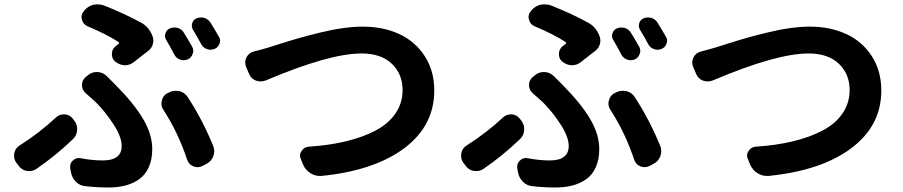

<svg xmlns="http://www.w3.org/2000/svg" viewBox="-20 -791 4040 859"><path d="M723.6 -612.3Q714.8 -626 720.2 -642.1Q725.6 -658.2 740.2 -664.1Q750 -668 759.8 -668Q767.6 -668 775.4 -666Q793.9 -660.2 802.7 -644.5Q820.3 -616.2 839.8 -582Q844.7 -572.3 844.7 -562.5Q844.7 -555.7 841.8 -549.8Q835.9 -532.2 820.3 -525.4Q810.5 -521.5 801.8 -521.5Q793.9 -521.5 786.1 -524.4Q768.6 -530.3 759.8 -546.9Q740.2 -585 723.6 -612.3ZM843.8 -657.2Q835 -670.9 839.8 -687Q844.7 -703.1 859.4 -709Q869.1 -712.9 878.9 -712.9Q886.7 -712.9 894.5 -710.9Q912.1 -705.1 921.9 -689.5Q940.4 -660.2 959 -627Q964.8 -618.2 964.8 -608.4Q964.8 -602.5 961.9 -595.7Q956.1 -579.1 940.4 -572.3Q930.7 -568.4 921.9 -568.4Q914.1 -568.4 906.2 -571.3Q888.7 -577.1 879.9 -593.8Q862.3 -627 843.8 -657.2ZM578.1 -512.7Q560.5 -499 539.1 -499Q538.1 -499 536.1 -499Q512.7 -501 494.1 -516.6Q480.5 -529.3 480.5 -548.8Q480.5 -571.3 498 -585Q502.9 -588.9 510.7 -594.7Q515.6 -598.6 509.8 -603.5Q455.1 -638.7 371.1 -673.8Q351.6 -682.6 346.7 -703.1Q344.7 -709 344.7 -714.8Q344.7 -728.5 354.5 -740.2L355.5 -742.2Q372.1 -762.7 396.5 -769.5Q407.2 -771.5 417 -771.5Q431.6 -771.5 445.3 -766.6Q541 -728.5 611.3 -689.5Q646.5 -670.9 662.1 -629.9Q666 -620.1 666 -609.4Q666 -602.5 664.1 -594.7Q659.2 -576.2 644.5 -564.5Q607.4 -535.2 578.1 -512.7ZM362.3 42Q336.9 40 318.8 21.5Q300.8 2.9 296.9 -23.4L293.9 -40Q293.9 -43 293.9 -45.9Q293.9 -62.5 306.6 -73.2Q318.4 -84 333 -84Q336.9 -84 341.8 -83Q392.6 -73.2 439.5 -73.2Q524.4 -73.2 524.4 -137.7Q524.4 -178.7 487.8 -234.9Q451.2 -291 411.1 -331.1Q388.7 -352.5 364.3 -373Q346.7 -387.7 346.7 -411.1Q346.7 -431.6 363.3 -446.3L373 -454.1Q390.6 -468.8 413.1 -468.8Q414.1 -468.8 416 -468.8Q440.4 -467.8 458 -450.2Q484.4 -423.8 497.1 -411.1Q580.1 -327.1 620.6 -258.3Q661.1 -189.5 661.1 -124Q661.1 -76.2 645 -41.5Q628.9 -6.8 600.6 12.2Q572.3 31.2 538.6 39.6Q504.9 47.9 463.9 47.9Q413.1 47.9 362.3 42ZM933.6 -138.7Q938.5 -127 938.5 -115.2Q938.5 -104.5 934.6 -92.8Q925.8 -69.3 903.3 -57.6L884.8 -47.9Q874 -43 863.3 -43Q854.5 -43 844.7 -46.9Q825.2 -54.7 817.4 -76.2Q777.3 -197.3 710.9 -299.8Q702.1 -313.5 702.1 -328.1Q702.1 -335 704.1 -340.8Q709 -363.3 728.5 -374L735.4 -377Q750 -384.8 765.6 -384.8Q773.4 -384.8 781.2 -383.8Q805.7 -377.9 819.3 -357.4Q884.8 -257.8 933.6 -138.7ZM230.5 -265.6Q245.1 -279.3 265.6 -279.3Q267.6 -279.3 269.5 -279.3Q292 -278.3 305.7 -259.8L310.5 -253.9Q325.2 -236.3 325.2 -213.9Q325.2 -185.5 304.7 -167Q228.5 -93.8 142.6 -35.2Q127.9 -25.4 110.4 -25.4Q104.5 -25.4 98.6 -26.4Q75.2 -31.2 61.5 -51.8L51.8 -64.5Q43 -78.1 43 -93.8Q43 -99.6 43.9 -106.4Q48.8 -128.9 68.4 -140.6Q156.2 -196.3 230.5 -265.6Z M1168 -430.7Q1157.2 -426.8 1145.5 -426.8Q1134.8 -426.8 1124 -430.7Q1102.5 -439.5 1093.8 -461.9L1080.1 -494.1Q1077.1 -503.9 1077.1 -512.7Q1077.1 -523.4 1083 -535.2Q1093.8 -554.7 1115.2 -560.5Q1147.5 -568.4 1179.7 -578.1Q1186.5 -580.1 1237.3 -596.2Q1288.1 -612.3 1322.8 -622.1Q1357.4 -631.8 1411.1 -645Q1464.8 -658.2 1513.2 -665Q1561.5 -671.9 1602.5 -671.9Q1693.4 -671.9 1765.1 -639.2Q1836.9 -606.4 1879.9 -540.5Q1922.9 -474.6 1922.9 -385.7Q1922.9 -228.5 1788.6 -127.9Q1654.3 -27.3 1418 -3.9Q1413.1 -3.9 1410.2 -3.9Q1388.7 -3.9 1370.1 -15.6Q1347.7 -29.3 1336.9 -52.7L1326.2 -79.1Q1322.3 -86.9 1322.3 -94.7Q1322.3 -105.5 1329.1 -115.2Q1339.8 -132.8 1360.4 -134.8Q1452.1 -140.6 1527.3 -158.7Q1602.5 -176.8 1660.2 -207Q1717.8 -237.3 1749.5 -283.7Q1781.2 -330.1 1781.2 -387.7Q1781.2 -460 1732.9 -505.9Q1684.6 -551.8 1597.7 -551.8Q1453.1 -551.8 1168 -430.7Z M2723.6 -612.3Q2714.8 -626 2720.2 -642.1Q2725.6 -658.2 2740.2 -664.1Q2750 -668 2759.8 -668Q2767.6 -668 2775.4 -666Q2793.9 -660.2 2802.7 -644.5Q2820.3 -616.2 2839.8 -582Q2844.7 -572.3 2844.7 -562.5Q2844.7 -555.7 2841.8 -549.8Q2835.9 -532.2 2820.3 -525.4Q2810.5 -521.5 2801.8 -521.5Q2793.9 -521.5 2786.1 -524.4Q2768.6 -530.3 2759.8 -546.9Q2740.2 -585 2723.6 -612.3ZM2843.8 -657.2Q2835 -670.9 2839.8 -687Q2844.7 -703.1 2859.4 -709Q2869.1 -712.9 2878.9 -712.9Q2886.7 -712.9 2894.5 -710.9Q2912.1 -705.1 2921.9 -689.5Q2940.4 -660.2 2959 -627Q2964.8 -618.2 2964.8 -608.4Q2964.8 -602.5 2961.9 -595.7Q2956.1 -579.1 2940.4 -572.3Q2930.7 -568.4 2921.9 -568.4Q2914.1 -568.4 2906.2 -571.3Q2888.7 -577.1 2879.9 -593.8Q2862.3 -627 2843.8 -657.2ZM2578.1 -512.7Q2560.5 -499 2539.1 -499Q2538.1 -499 2536.1 -499Q2512.7 -501 2494.1 -516.6Q2480.5 -529.3 2480.5 -548.8Q2480.5 -571.3 2498 -585Q2502.9 -588.9 2510.7 -594.7Q2515.6 -598.6 2509.8 -603.5Q2455.1 -638.7 2371.1 -673.8Q2351.6 -682.6 2346.7 -703.1Q2344.7 -709 2344.7 -714.8Q2344.7 -728.5 2354.5 -740.2L2355.5 -742.2Q2372.1 -762.7 2396.5 -769.5Q2407.2 -771.5 2417 -771.5Q2431.6 -771.5 2445.3 -766.6Q2541 -728.5 2611.3 -689.5Q2646.5 -670.9 2662.1 -629.9Q2666 -620.1 2666 -609.4Q2666 -602.5 2664.1 -594.7Q2659.2 -576.2 2644.5 -564.5Q2607.4 -535.2 2578.1 -512.7ZM2362.3 42Q2336.9 40 2318.8 21.5Q2300.8 2.9 2296.9 -23.4L2293.9 -40Q2293.9 -43 2293.9 -45.9Q2293.9 -62.5 2306.6 -73.2Q2318.4 -84 2333 -84Q2336.9 -84 2341.8 -83Q2392.6 -73.2 2439.5 -73.2Q2524.4 -73.2 2524.4 -137.7Q2524.4 -178.7 2487.8 -234.9Q2451.2 -291 2411.1 -331.1Q2388.7 -352.5 2364.3 -373Q2346.7 -387.7 2346.7 -411.1Q2346.7 -431.6 2363.3 -446.3L2373 -454.1Q2390.6 -468.8 2413.1 -468.8Q2414.1 -468.8 2416 -468.8Q2440.4 -467.8 2458 -450.2Q2484.4 -423.8 2497.1 -411.1Q2580.1 -327.1 2620.6 -258.3Q2661.1 -189.5 2661.1 -124Q2661.1 -76.2 2645 -41.5Q2628.9 -6.8 2600.6 12.2Q2572.3 31.2 2538.6 39.6Q2504.9 47.9 2463.9 47.9Q2413.1 47.9 2362.3 42ZM2933.6 -138.7Q2938.5 -127 2938.5 -115.2Q2938.5 -104.5 2934.6 -92.8Q2925.8 -69.3 2903.3 -57.6L2884.8 -47.9Q2874 -43 2863.3 -43Q2854.5 -43 2844.7 -46.9Q2825.2 -54.7 2817.4 -76.2Q2777.3 -197.3 2710.9 -299.8Q2702.1 -313.5 2702.1 -328.1Q2702.1 -335 2704.1 -340.8Q2709 -363.3 2728.5 -374L2735.4 -377Q2750 -384.8 2765.6 -384.8Q2773.4 -384.8 2781.2 -383.8Q2805.7 -377.9 2819.3 -357.4Q2884.8 -257.8 2933.6 -138.7ZM2230.5 -265.6Q2245.1 -279.3 2265.6 -279.3Q2267.6 -279.3 2269.5 -279.3Q2292 -278.3 2305.7 -259.8L2310.5 -253.9Q2325.2 -236.3 2325.2 -213.9Q2325.2 -185.5 2304.7 -167Q2228.5 -93.8 2142.6 -35.2Q2127.9 -25.4 2110.4 -25.4Q2104.5 -25.4 2098.6 -26.4Q2075.2 -31.2 2061.5 -51.8L2051.8 -64.5Q2043 -78.1 2043 -93.8Q2043 -99.6 2043.9 -106.4Q2048.8 -128.9 2068.4 -140.6Q2156.2 -196.3 2230.5 -265.6Z M3168 -430.7Q3157.2 -426.8 3145.5 -426.8Q3134.8 -426.8 3124 -430.7Q3102.5 -439.5 3093.8 -461.9L3080.1 -494.1Q3077.1 -503.9 3077.1 -512.7Q3077.1 -523.4 3083 -535.2Q3093.8 -554.7 3115.2 -560.5Q3147.5 -568.4 3179.7 -578.1Q3186.5 -580.1 3237.3 -596.2Q3288.1 -612.3 3322.8 -622.1Q3357.4 -631.8 3411.1 -645Q3464.8 -658.2 3513.2 -665Q3561.5 -671.9 3602.5 -671.9Q3693.4 -671.9 3765.1 -639.2Q3836.9 -606.4 3879.9 -540.5Q3922.9 -474.6 3922.9 -385.7Q3922.9 -228.5 3788.6 -127.9Q3654.3 -27.3 3418 -3.9Q3413.1 -3.9 3410.2 -3.9Q3388.7 -3.9 3370.1 -15.6Q3347.7 -29.3 3336.9 -52.7L3326.2 -79.1Q3322.3 -86.9 3322.3 -94.7Q3322.3 -105.5 3329.1 -115.2Q3339.8 -132.8 3360.4 -134.8Q3452.1 -140.6 3527.3 -158.7Q3602.5 -176.8 3660.2 -207Q3717.8 -237.3 3749.5 -283.7Q3781.2 -330.1 3781.2 -387.7Q3781.2 -460 3732.9 -505.9Q3684.6 -551.8 3597.7 -551.8Q3453.1 -551.8 3168 -430.7Z"/></svg>

Font: Gen Jyuu Gothic Bold
Style: Bold
Weight: 700
Designer: [Source Han Sans]
Ryoko NISHIZUKA  (kana & ideographs); Paul D. Hunt (Latin, Greek & Cyrillic); Wenlong ZHANG  (bopomofo
Version: Version 1.002.20150607